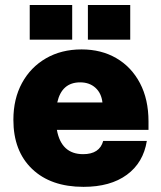

<svg xmlns="http://www.w3.org/2000/svg" viewBox="-20 -710 627 746"><path d="M321.5 -690.5H486V-556H321.5ZM95.5 -690.5H260.5V-556H95.5ZM32 -244.5Q32 -326 65.5 -387.5Q99 -449 158.8 -483.5Q218.5 -518 297 -518Q373.5 -518 432 -484Q490.5 -450 523.8 -387Q557 -324 557 -238V-205.5H201Q218 -111 303 -111Q367 -111 381 -162.5H550.5Q537 -78 473 -31Q409 16 304.5 16Q177.5 16 104.8 -53.5Q32 -123 32 -244.5ZM291.5 -390Q220 -390 202.5 -312H378Q374 -348 350.8 -369Q327.5 -390 291.5 -390Z"/></svg>

Font: Overused Grotesk ExtraBold
Style: Regular
Weight: 800
Version: Version 0.004